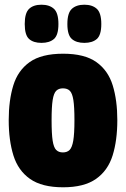

<svg xmlns="http://www.w3.org/2000/svg" viewBox="-20 -785 535 815"><path d="M17 -275Q17 -359 36.5 -422.5Q56 -486 106 -521.5Q156 -557 248 -557Q339 -557 389 -521.5Q439 -486 458.5 -422.5Q478 -359 478 -275Q478 -189 458 -125Q438 -61 387.5 -25.5Q337 10 248 10Q158 10 107.5 -25.5Q57 -61 37 -125Q17 -189 17 -275ZM199 -275Q199 -217 203.5 -188Q208 -159 218.5 -148.5Q229 -138 247 -138Q265 -138 275.5 -148.5Q286 -159 291 -188Q296 -217 296 -275Q296 -331 291.5 -360Q287 -389 276.5 -399.5Q266 -410 247 -410Q229 -410 218.5 -399.5Q208 -389 203.5 -360Q199 -331 199 -275ZM338 -603Q304 -603 285 -619.5Q266 -636 266 -683Q266 -730 285 -747.5Q304 -765 338 -765Q372 -765 391 -747.5Q410 -730 410 -683Q410 -636 391 -619.5Q372 -603 338 -603ZM156 -603Q122 -603 103.5 -619.5Q85 -636 85 -683Q85 -730 103.5 -747.5Q122 -765 156 -765Q190 -765 209 -747.5Q228 -730 228 -683Q228 -636 209 -619.5Q190 -603 156 -603Z"/></svg>

Font: Georama SemiCondensed ExtraBold
Style: Regular
Weight: 800
Width: 4
Designer: Jean-Baptiste Levee
Foundry: Production Type
Version: Version 1.000